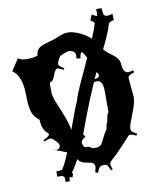

<svg xmlns="http://www.w3.org/2000/svg" viewBox="-96 -978 837 1034"><g transform="rotate(-10 322.0 -460.5)"><path d="M178.7 -35.6 177.7 -40Q177.2 -41 174.3 -45.2Q171.4 -49.3 167.2 -50.5Q163.1 -51.8 151.6 -51.8Q140.1 -51.8 138.7 -51.8V-81.1Q170.4 -81.1 171.4 -85Q189.9 -112.3 213.9 -171.9Q203.6 -175.8 176 -186.3Q148.4 -196.8 131.3 -203.1L150.4 -196.8Q156.2 -194.8 162.4 -194.8Q168.5 -194.8 174.6 -200.7Q180.7 -206.5 180.7 -216.1Q180.7 -225.6 163.3 -243.4Q146 -261.2 137.5 -261.2Q128.9 -261.2 103.5 -251L99.6 -258.8Q133.3 -274.4 134.8 -285.2Q133.8 -288.6 127.4 -294.9Q100.6 -315.4 98.6 -365.2Q98.6 -370.1 95.7 -373Q70.8 -392.1 63.2 -413.1Q55.7 -434.1 53.2 -451.7Q49.8 -476.1 49.8 -509.8Q49.8 -620.1 -1.5 -652.8L40.5 -716.8Q56.6 -704.1 90.1 -704.1Q123.5 -704.1 147.5 -712.9Q148.4 -746.6 178.2 -760.7Q192.4 -767.1 207 -771Q254.4 -783.7 280 -795.4Q305.7 -807.1 329.8 -807.1Q354 -807.1 388.9 -792Q423.8 -776.9 451.7 -751.5Q473.6 -803.2 480.5 -831.1Q480.5 -837.9 460.4 -850.1L472.7 -879.9Q495.1 -867.7 497.3 -867.7Q499.5 -867.7 499.5 -868.7L500.5 -867.7Q502.4 -871.6 502.4 -880.9L501.5 -904.8H530.8Q532.7 -874.5 537.6 -864.7Q545.4 -858.9 555.9 -858.9Q566.4 -858.9 583.5 -864.7L585.4 -830.1Q557.1 -823.7 555.7 -814.9Q542.5 -768.6 501 -685.1Q511.7 -669.9 532 -655.5Q552.2 -641.1 562 -631.8Q583.5 -612.3 583.5 -583Q583.5 -568.8 591.3 -554.4Q599.1 -540 612.1 -540Q625 -540 640.6 -545.9L644.5 -534.2Q622.6 -526.9 616 -521.2Q609.4 -515.6 609.4 -506.8L618.7 -403.8Q618.7 -372.1 596.7 -318.4Q570.8 -253.4 570.8 -240.5Q570.8 -227.5 577.1 -221.4Q583.5 -215.3 602.5 -206.1L597.7 -195.8Q575.2 -206.1 566.2 -206.1Q557.1 -206.1 553 -201.2Q548.8 -196.3 535.9 -182.1Q522.9 -168 519.5 -164.3Q516.1 -160.6 504.9 -148.9Q493.7 -137.2 488 -131.6Q482.4 -126 473.1 -116.2Q460.9 -104 446.3 -91.3Q431.6 -78.6 431.6 -69.6Q431.6 -60.5 439.5 -39.1L429.7 -35.2Q420.9 -58.6 415.3 -64.7Q409.7 -70.8 399.4 -70.8H396.5Q382.8 -70.8 374.8 -64.2Q366.7 -57.6 358.4 -34.2L343.8 -40Q350.6 -60.1 350.6 -70.8Q350.6 -81.5 343.8 -87.6Q336.9 -93.8 325.7 -95.9Q314.5 -98.1 302.7 -100.1Q272.9 -105 261.7 -126.5Q241.7 -88.4 218.8 -58.1L225.6 -54.7L218.8 -33.7L203.6 -39.1L200.7 -15.6L177.7 -17.1ZM438.5 -521 421.9 -520Q378.4 -421.4 348.1 -339.6Q317.9 -257.8 314.9 -250Q315.9 -250.5 316.4 -251L325.7 -237.8Q310.1 -228.5 303.7 -220.7Q298.3 -207 301.3 -202.1Q304.2 -197.3 305.2 -194.3Q306.2 -191.4 306.4 -190.2Q306.6 -189 307.9 -187Q309.1 -185.1 310.5 -184.6Q314.9 -182.1 319.3 -182.1H325.7Q336.4 -182.1 343.8 -176Q351.1 -169.9 352.5 -169.9H379.4Q383.8 -169.9 384.8 -170.9L400.4 -179.2Q401.4 -179.7 408.2 -193.4Q431.6 -240.7 438.5 -248.5Q445.3 -256.3 446.5 -271Q447.8 -285.6 452.6 -289.1Q456.1 -295.9 458.7 -314.5Q461.4 -333 466.1 -339.4Q470.7 -345.7 470.7 -349.1V-460Q470.7 -521 438.5 -521ZM195.8 -561Q186.5 -561 186.5 -548.8V-504.9Q186.5 -481.4 208 -431.6Q250.5 -333 257.3 -287.6Q298.8 -404.8 314.5 -436Q319.8 -462.4 360.6 -550.5Q401.4 -638.7 408.7 -654.8Q397 -678.2 385.7 -690.9Q375 -685.1 372.6 -658.2L351.6 -660.2Q352.5 -665 352.5 -675.8Q352.5 -707 313.5 -707Q309.1 -707 288.8 -699Q268.6 -690.9 267.3 -689.5Q266.1 -688 261.7 -680.2L254.9 -668.5Q248.5 -656.7 248.5 -647Q248.5 -637.2 277.3 -621.1L272.5 -612.8Q248 -626 241 -626Q233.9 -626 227.8 -616.9Q221.7 -607.9 217.8 -596.7Q208 -566.4 195.8 -561ZM444.3 -570.3Q436 -552.2 427.7 -533.7Q449.7 -538.1 452.4 -543.2Q455.1 -548.3 454.8 -552.7Q454.6 -557.1 452.1 -559.6Q445.8 -566.9 444.3 -570.3ZM131.3 -203.1 128.4 -204.1Q130.4 -204.1 131.3 -203.1Z"/></g></svg>

Font: Eater
Style: Regular
Weight: 400
Version: Version 001.002